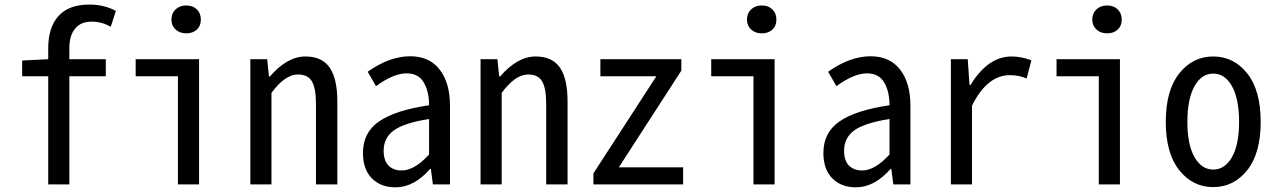

<svg xmlns="http://www.w3.org/2000/svg" viewBox="-20 -801 5540 834"><path d="M483.4 -753.9 460.9 -684.6Q422.9 -707 377.9 -707Q331.1 -707 306.2 -676.8Q281.2 -646.5 281.2 -590.8V-543.9H439.5V-469.7H281.2V0H189.5V-469.7H76.2V-538.1L189.5 -543.9V-591.8Q189.5 -682.6 234.4 -731.9Q279.3 -781.2 368.2 -781.2Q430.7 -781.2 483.4 -753.9Z M752.9 0V-469.7H569.3V-543.9H844.7V0ZM724.6 -715.8Q724.6 -743.2 742.7 -760.3Q760.7 -777.3 789.1 -777.3Q817.4 -777.3 835 -760.3Q852.5 -743.2 852.5 -715.8Q852.5 -688.5 835 -672.4Q817.4 -656.2 789.1 -656.2Q760.7 -656.2 742.7 -672.9Q724.6 -689.5 724.6 -715.8Z M1067.4 0V-543.9H1140.6L1148.4 -468.8H1152.3Q1227.5 -555.7 1306.6 -555.7Q1378.9 -555.7 1412.1 -507.3Q1445.3 -459 1445.3 -360.4V0H1352.5V-349.6Q1352.5 -417 1335 -447.3Q1317.4 -477.5 1274.4 -477.5Q1217.8 -477.5 1159.2 -397.5V0Z M1698.2 12.7Q1633.8 12.7 1595.2 -26.4Q1556.6 -65.4 1556.6 -136.7Q1556.6 -225.6 1627 -273.9Q1697.3 -322.3 1843.8 -343.8Q1843.8 -404.3 1820.3 -443.4Q1796.9 -482.4 1746.1 -482.4Q1689.5 -482.4 1613.3 -426.8L1577.1 -489.3Q1671.9 -556.6 1761.7 -556.6Q1844.7 -556.6 1889.6 -499Q1934.6 -441.4 1934.6 -341.8V0H1860.4L1851.6 -67.4H1848.6Q1778.3 12.7 1698.2 12.7ZM1724.6 -60.5Q1780.3 -60.5 1843.8 -129.9V-284.2Q1734.4 -266.6 1690.4 -234.4Q1646.5 -202.1 1646.5 -146.5Q1646.5 -102.5 1668 -81.5Q1689.5 -60.5 1724.6 -60.5Z M2067.4 0V-543.9H2140.6L2148.4 -468.8H2152.3Q2227.5 -555.7 2306.6 -555.7Q2378.9 -555.7 2412.1 -507.3Q2445.3 -459 2445.3 -360.4V0H2352.5V-349.6Q2352.5 -417 2335 -447.3Q2317.4 -477.5 2274.4 -477.5Q2217.8 -477.5 2159.2 -397.5V0Z M2557.6 0V-47.9L2831.1 -469.7H2587.9V-543.9H2939.5V-494.1L2668 -74.2H2947.3V0Z M3252.9 0V-469.7H3069.3V-543.9H3344.7V0ZM3224.6 -715.8Q3224.6 -743.2 3242.7 -760.3Q3260.7 -777.3 3289.1 -777.3Q3317.4 -777.3 3335 -760.3Q3352.5 -743.2 3352.5 -715.8Q3352.5 -688.5 3335 -672.4Q3317.4 -656.2 3289.1 -656.2Q3260.7 -656.2 3242.7 -672.9Q3224.6 -689.5 3224.6 -715.8Z M3698.2 12.7Q3633.8 12.7 3595.2 -26.4Q3556.6 -65.4 3556.6 -136.7Q3556.6 -225.6 3627 -273.9Q3697.3 -322.3 3843.8 -343.8Q3843.8 -404.3 3820.3 -443.4Q3796.9 -482.4 3746.1 -482.4Q3689.5 -482.4 3613.3 -426.8L3577.1 -489.3Q3671.9 -556.6 3761.7 -556.6Q3844.7 -556.6 3889.6 -499Q3934.6 -441.4 3934.6 -341.8V0H3860.4L3851.6 -67.4H3848.6Q3778.3 12.7 3698.2 12.7ZM3724.6 -60.5Q3780.3 -60.5 3843.8 -129.9V-284.2Q3734.4 -266.6 3690.4 -234.4Q3646.5 -202.1 3646.5 -146.5Q3646.5 -102.5 3668 -81.5Q3689.5 -60.5 3724.6 -60.5Z M4110.4 0V-543.9H4183.6L4191.4 -431.6H4195.3Q4271.5 -555.7 4374 -555.7Q4416 -555.7 4460 -539.1L4439.5 -460Q4406.2 -474.6 4367.2 -474.6Q4267.6 -474.6 4202.1 -341.8V0Z M4752.9 0V-469.7H4569.3V-543.9H4844.7V0ZM4724.6 -715.8Q4724.6 -743.2 4742.7 -760.3Q4760.7 -777.3 4789.1 -777.3Q4817.4 -777.3 4835 -760.3Q4852.5 -743.2 4852.5 -715.8Q4852.5 -688.5 4835 -672.4Q4817.4 -656.2 4789.1 -656.2Q4760.7 -656.2 4742.7 -672.9Q4724.6 -689.5 4724.6 -715.8Z M5043.9 -271.5Q5043.9 -409.2 5102.5 -482.4Q5161.1 -555.7 5250 -555.7Q5338.9 -555.7 5397.5 -482.4Q5456.1 -409.2 5456.1 -271.5Q5456.1 -134.8 5397.5 -61.5Q5338.9 11.7 5250 11.7Q5161.1 11.7 5102.5 -61.5Q5043.9 -134.8 5043.9 -271.5ZM5362.3 -271.5Q5362.3 -371.1 5331.5 -426.3Q5300.8 -481.4 5250 -481.4Q5199.2 -481.4 5168.5 -426.3Q5137.7 -371.1 5137.7 -271.5Q5137.7 -172.9 5168.5 -118.7Q5199.2 -64.5 5250 -64.5Q5300.8 -64.5 5331.5 -118.7Q5362.3 -172.9 5362.3 -271.5Z"/></svg>

Font: Gen Shin Gothic Monospace Regular
Style: Regular
Weight: 400
Designer: [Source Han Sans]
Ryoko NISHIZUKA  (kana & ideographs); Paul D. Hunt (Latin, Greek & Cyrillic); Wenlong ZHANG  (bopomofo
Version: Version 1.002.20150607